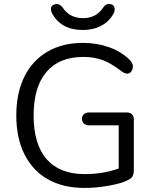

<svg xmlns="http://www.w3.org/2000/svg" viewBox="-20 -926 764 954"><path d="M645 -333V-84Q645 -60.1 637.5 -48.1Q629.9 -36.1 599.9 -23.9Q569.8 -11.7 512.9 -2Q456.1 7.8 398.9 7.8Q293.9 7.8 218 -35.2Q142.1 -78.1 101.6 -159.2Q61 -240.2 61 -352.1Q61 -463.9 101.1 -544.9Q141.1 -626 216.1 -669.4Q291 -712.9 392.1 -712.9Q461.9 -712.9 522 -691.4Q582 -669.9 623 -629.9Q640.1 -612.8 640.1 -596.9Q640.1 -581.1 632.1 -570.6Q624 -560.1 612.1 -560.1Q600.1 -560.1 584 -571.8Q532.2 -611.8 490.2 -627.4Q448.2 -643.1 393.1 -643.1Q273.9 -643.1 210.4 -568.1Q147 -493.2 147 -351.6Q147 -210 211.4 -135.5Q275.9 -61 400.9 -61Q493.7 -61 569.8 -88.9V-303.2H423.8Q406.7 -303.2 397 -312Q387.2 -320.8 387.2 -335.4Q387.2 -350.1 397.2 -358.6Q407.2 -367.2 423.8 -367.2H610.8Q626 -367.2 635.5 -358.2Q645 -349.1 645 -333ZM291 -889.2Q325.7 -835.9 392.3 -835.9Q459 -835.9 493.2 -889.2Q505.9 -906.2 520.5 -906.2Q549.8 -905.8 549.8 -879.9Q549.8 -870.1 545.9 -861.8Q524.9 -820.8 484.4 -798.8Q443.4 -776.9 391.6 -776.9Q282.2 -776.9 237.8 -861.8Q232.9 -871.6 232.9 -881.8Q232.9 -892.1 241 -898.9Q249 -905.8 263.4 -905.8Q277.8 -905.8 291 -889.2Z"/></svg>

Font: Nunito-Regular
Style: Regular
Weight: 400
Designer: Vernon Adams
Foundry: newtypography
Version: Version 3.000